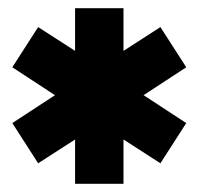

<svg xmlns="http://www.w3.org/2000/svg" viewBox="-20 -720 484 468"><path d="M281 -272H163V-380L73 -322L10 -420L114 -488L10 -556L73 -654L163 -596V-700H281V-596L371 -654L434 -556L330 -488L434 -420L371 -322L281 -380Z"/></svg>

Font: Tektur Condensed
Style: Bold
Weight: 700
Width: 3
Designer: Adam Jagosz
Foundry: Adam Jagosz
Version: Version 1.005;gftools[0.9.30]